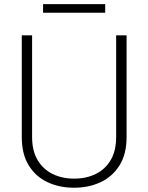

<svg xmlns="http://www.w3.org/2000/svg" viewBox="-20 -878 701 908"><path d="M578.6 -710.9V-229.5Q578.6 -149.4 545.4 -96.2Q512.2 -43 456.1 -16.6Q399.9 9.8 330.6 9.8Q260.3 9.8 204.3 -16.6Q148.4 -43 115.7 -96.2Q83 -149.4 83 -229.5V-710.9H131.8V-229.5Q131.8 -165 157.7 -121.3Q183.6 -77.6 228.5 -55.4Q273.4 -33.2 330.6 -33.2Q388.2 -33.2 433.1 -55.4Q478 -77.6 503.7 -121.3Q529.3 -165 529.3 -229.5V-710.9ZM477.5 -817.9H183.6V-858.4H477.5Z"/></svg>

Font: Heebo ExtraLight
Style: Regular
Weight: 250
Designer: Oded Ezer
Foundry: Ezer Type House
Version: Version 3.100